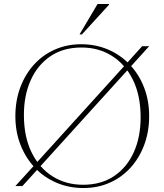

<svg xmlns="http://www.w3.org/2000/svg" viewBox="-20 -938 829 968"><path d="M163 -116 608.5 -607.5 619 -619 696.5 -705H732L636 -599L627 -589L181.5 -97.5L171 -86L93 0H57.5L154 -106ZM389 -715Q462.5 -715 525 -688.2Q587.5 -661.5 634 -612.5Q680.5 -563.5 706.2 -497.5Q732 -431.5 732 -353Q732 -274 707.2 -207.8Q682.5 -141.5 638 -92.5Q593.5 -43.5 533 -16.8Q472.5 10 400.5 10Q327.5 10 264.8 -16.8Q202 -43.5 155.8 -92.5Q109.5 -141.5 83.5 -207.5Q57.5 -273.5 57.5 -352Q57.5 -431 82.2 -497.2Q107 -563.5 151.5 -612.5Q196 -661.5 256.8 -688.2Q317.5 -715 389 -715ZM399 -6.5Q490.5 -6.5 555.5 -50.5Q620.5 -94.5 654.8 -171Q689 -247.5 689 -346.5Q689 -456 650.5 -534.8Q612 -613.5 544.8 -656Q477.5 -698.5 391 -698.5Q299 -698.5 234.2 -654.5Q169.5 -610.5 135 -534Q100.5 -457.5 100.5 -358.5Q100.5 -249 139 -170.2Q177.5 -91.5 244.8 -49Q312 -6.5 399 -6.5ZM381 -764.5 472 -918H529.5V-914L393 -764.5Z"/></svg>

Font: Newsreader 60pt ExtraLight
Style: Regular
Weight: 250
Designer: Hugues Gentile
Foundry: Production Type
Version: Version 1.003